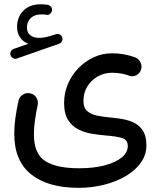

<svg xmlns="http://www.w3.org/2000/svg" viewBox="-20 -628 750 901"><path d="M29.8 -368.2Q26.4 -377 30.5 -386Q34.7 -395 43.9 -398.4L112.8 -422.4Q88.9 -431.6 74.5 -451.9Q60.1 -472.2 60.1 -502.4Q60.1 -547.9 89.8 -577.9Q119.6 -607.9 169.9 -607.9Q189 -607.9 203.6 -605.5Q213.4 -603.5 219.2 -596.2Q225.1 -588.9 224.1 -580.1Q223.6 -570.8 215.8 -563.7Q208 -556.6 198.2 -558.6Q187.5 -560.5 175.3 -560.5Q142.6 -560.5 124.5 -543.5Q106.4 -526.4 106.4 -499.5Q106.4 -475.1 122.1 -462.6Q137.7 -450.2 164.6 -450.2Q178.7 -450.2 196.3 -454.1Q213.9 -458 242.2 -467.3Q252.4 -471.2 261.2 -465.8Q270 -460.4 272.5 -450.7Q274.9 -441.4 270.3 -433.3Q265.6 -425.3 257.8 -422.9L59.6 -353.5Q50.3 -350.1 41.7 -354.7Q33.2 -359.4 29.8 -368.2ZM46.9 0Q46.9 -35.6 52 -72.8Q57.1 -109.9 66.9 -155.8Q71.3 -174.3 87.6 -184.3Q104 -194.3 122.1 -189.9Q140.6 -186 150.9 -169.7Q161.1 -153.3 156.7 -134.8Q148.4 -95.2 143.8 -61.5Q139.2 -27.8 139.2 3.4Q139.2 93.3 191.7 127.4Q244.1 161.6 351.1 161.6Q418.9 161.6 470.5 148.2Q522 134.8 550.8 111.3Q579.6 87.9 579.6 57.1Q579.6 27.3 551.3 19.3Q522.9 11.2 482.4 8.3Q451.2 5.9 416 0.5Q380.9 -4.9 350.1 -19.5Q319.3 -34.2 300 -64.2Q280.8 -94.2 280.8 -145.5Q280.8 -191.9 298.6 -233.6Q316.4 -275.4 347.7 -307.9Q378.9 -340.3 419.7 -359.1Q460.4 -377.9 505.9 -377.9Q561.5 -377.9 612.8 -359.4Q629.9 -353.5 638.7 -336.2Q647.5 -318.8 642.1 -301.8Q636.7 -284.7 620.6 -275.4Q604.5 -266.1 586.9 -272.5Q568.8 -279.8 547.4 -283.2Q525.9 -286.6 506.3 -286.6Q469.2 -286.6 438.7 -269.3Q408.2 -252 389.9 -222.2Q371.6 -192.4 371.6 -154.3Q371.6 -122.1 389.4 -106.7Q407.2 -91.3 435.8 -85.4Q464.4 -79.6 497.1 -76.7Q526.9 -74.2 556.9 -68.8Q586.9 -63.5 611.8 -50.5Q636.7 -37.6 651.9 -12.7Q667 12.2 667 54.2Q667 98.6 641.1 135.3Q615.2 171.9 570.3 198.2Q525.4 224.6 468.3 239Q411.1 253.4 348.6 253.4Q204.6 253.4 125.7 189.9Q46.9 126.5 46.9 0Z"/></svg>

Font: Mikhak Medium
Style: Regular
Weight: 500
Designer: Amin Abedi
Version: Version 3.3